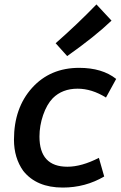

<svg xmlns="http://www.w3.org/2000/svg" viewBox="-20 -836 544 866"><path d="M263 10Q365 10 450 -40L426 -124Q348 -84 284 -84Q158 -84 158 -220Q158 -269 174.5 -317Q191 -365 218 -393Q261 -436 330 -436Q394 -436 458 -396L504 -480Q441 -530 337 -530Q206 -530 124.5 -439.5Q43 -349 43 -206Q43 -124 85 -65Q145 10 263 10ZM283 -583Q409 -672 483 -743L415 -816Q327 -725 231 -641Z"/></svg>

Font: Brisa Sans Medium
Style: Italic
Weight: 600
Italic angle: -8°
Designer: Dalton Maag Ltd
Foundry: Dalton Maag Ltd
Version: Version 1.101;July 10, 2019;FontCreator 11.5.0.2425 64-bit